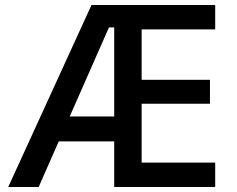

<svg xmlns="http://www.w3.org/2000/svg" viewBox="-20 -750 951 770"><path d="M13 0 347 -730H843V-632H548V-430H822V-334H548V-98H843V0H438V-640H417L135 0ZM169 -183V-283H498V-183Z"/></svg>

Font: M PLUS 1 Medium
Style: Regular
Weight: 500
Designer: Coji Morishita
Foundry: UNDERFOREST DESIGN
Version: Version 1.001